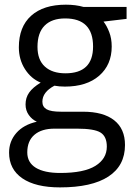

<svg xmlns="http://www.w3.org/2000/svg" viewBox="-20 -565 588 825"><path d="M523.9 -535.2V-483.9L424.8 -472.2Q438.5 -455.1 449.2 -427.5Q460 -399.9 460 -365.2Q460 -286.6 406.2 -239.7Q352.5 -192.9 258.8 -192.9Q234.9 -192.9 213.9 -196.8Q162.1 -169.4 162.1 -127.9Q162.1 -106 180.2 -95.5Q198.2 -85 242.2 -85H336.9Q423.8 -85 470.5 -48.3Q517.1 -11.7 517.1 58.1Q517.1 147 445.8 193.6Q374.5 240.2 237.8 240.2Q132.8 240.2 75.9 201.2Q19 162.1 19 90.8Q19 42 50.3 6.3Q81.5 -29.3 138.2 -42Q117.7 -51.3 103.8 -70.8Q89.8 -90.3 89.8 -116.2Q89.8 -145.5 105.5 -167.5Q121.1 -189.5 154.8 -210Q113.3 -227.1 87.2 -268.1Q61 -309.1 61 -361.8Q61 -449.7 113.8 -497.3Q166.5 -544.9 263.2 -544.9Q305.2 -544.9 338.9 -535.2ZM97.2 89.8Q97.2 133.3 133.8 155.8Q170.4 178.2 238.8 178.2Q340.8 178.2 389.9 147.7Q439 117.2 439 64.9Q439 21.5 412.1 4.6Q385.3 -12.2 311 -12.2H213.9Q158.7 -12.2 127.9 14.2Q97.2 40.5 97.2 89.8ZM141.1 -363.8Q141.1 -307.6 172.9 -278.8Q204.6 -250 261.2 -250Q379.9 -250 379.9 -365.2Q379.9 -485.8 259.8 -485.8Q202.6 -485.8 171.9 -455.1Q141.1 -424.3 141.1 -363.8Z"/></svg>

Font: f0_46825 
Style: Regular
Weight: 400
Foundry: Ascender Corporation
Version: Version 1.10